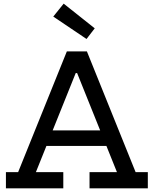

<svg xmlns="http://www.w3.org/2000/svg" viewBox="-20 -1034 844 1054"><path d="M604 -318V-233H203V-318ZM724.5 -89H791.5V0H471.5V-89H622L387 -673.5L446.5 -633H352.5L412 -673.5L177 -89H327.5V0H12.5V-89H79.5L347 -752H457ZM329.5 -1014 272.5 -943 455 -820 500 -878.5Z"/></svg>

Font: Hepta Slab ExtraLight Medium
Style: Regular
Weight: 500
Version: Version 1.100